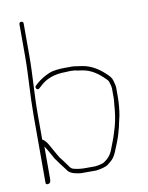

<svg xmlns="http://www.w3.org/2000/svg" viewBox="-80 -750 623 809"><g transform="rotate(-10 231.5 -345.5)"><path d="M50 -298V-6C50 -0.7 53.2 1.7 59.5 1C72.8 -0.4 72 -13.4 72 -26V-158C78.7 -147.9 84.3 -137.9 91 -126.5C100.4 -110.7 102.9 -101.8 113 -90C123.5 -74.2 140 -54.4 151 -39C161.9 -26.6 183.6 -22.1 205 -20H268C284.6 -21.3 310.9 -27.4 321 -35L333 -45C344.8 -53.4 353.3 -66.3 360 -82C365.6 -95 386.4 -145.7 389 -160L395 -182C398.7 -196.8 401.8 -215.7 406 -231C410 -253.2 413 -282.8 413 -308V-348C413 -354.7 412 -361 410 -367C406 -385 402.9 -394.1 389 -407C363.3 -432.7 328.8 -457.9 286 -464L271 -466C261.2 -467.4 248 -470.3 235 -469H215C191.7 -469 163.7 -466.6 146 -459C127 -450.9 106.2 -438.7 91 -425L81 -416C73 -408 84.7 -393.7 94 -403L103 -411C128.5 -436.5 165 -451 215 -451C221.7 -451 228.3 -451.3 235 -452C247.9 -452 258.2 -450.8 268 -448L283 -446C322.8 -440.3 352.2 -417.8 376 -394C382.7 -388 386.7 -383 388 -379C390.2 -370.1 395 -359.3 395 -348V-309C395 -301.7 394.3 -293 393 -283C390.6 -247 386.4 -217.8 378 -187C369.7 -162.1 370.4 -158.8 359 -129L344 -90C334.5 -69.3 325.3 -60.6 309 -49C301.7 -43.2 280.3 -39.1 268 -38H222C203.5 -38 187 -41 173 -45C163.6 -48.8 159.7 -57.4 153 -66.5L139 -85.5C134.3 -91.8 130.3 -97 127 -101C119 -113 115.9 -120.5 107 -135.5C96.3 -153.5 85.7 -179.1 68 -188V-298C68 -382.3 76 -461.5 76 -546V-683C76 -689 73 -692 67 -692C61 -692 58 -689 58 -683V-546C58 -461.3 50 -382.5 50 -298Z"/></g></svg>

Font: HoneyBee
Style: BLn
Weight: 100
Foundry: Cannot Into Space Fonts
Version: Version 0.89